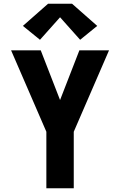

<svg xmlns="http://www.w3.org/2000/svg" viewBox="-20 -1003 640 1023"><path d="M227 0V-301L39 -735H197L300 -470L403 -735H561L373 -301V0ZM193 -791 102 -865 236 -983H364L498 -865L407 -791L300 -911Z"/></svg>

Font: Iosevka Custom Heavy Extended
Style: Regular
Weight: 900
Width: 7
Monospace: yes
Designer: Belleve Invis
Foundry: Belleve Invis
Version: Version 11.2.4; ttfautohint (v1.8.4)